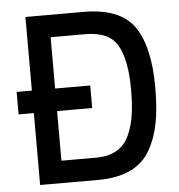

<svg xmlns="http://www.w3.org/2000/svg" viewBox="-51 -742 738 790"><g transform="rotate(-5 318.5 -347.0)"><path d="M20 -297V-390H83V-694H323Q474 -694 532 -610.5Q590 -527 590 -359Q590 -274 578.5 -213Q567 -152 538.5 -101.5Q510 -51 456 -25.5Q402 0 323 0H83V-297ZM490 -359Q490 -480 455.5 -541Q421 -602 323 -602H179V-390H324V-297H179V-92H323Q374 -92 408.5 -112.5Q443 -133 460 -172Q477 -211 483.5 -255Q490 -299 490 -359Z"/></g></svg>

Font: TypoPRO Titillium Text
Style: 600 wt
Weight: 600
Designer: Accademia di Belle Arti di Urbino and others
Foundry: Accademia di Belle Arti di Urbino and others.
Version: Version 25.000